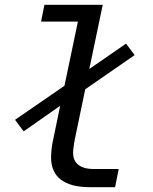

<svg xmlns="http://www.w3.org/2000/svg" viewBox="-20 -780 642 804"><path d="M360.8 3.9Q314.9 3.9 284.9 -4.4Q254.9 -12.7 235.4 -27.3Q193.8 -58.6 193.8 -122.1Q193.8 -130.9 194.6 -139.9Q195.3 -148.9 196.3 -158.7Q197.8 -170.9 199.2 -179.2Q200.7 -187.5 203.1 -197.3L231.9 -336.9L79.1 -230L43 -278.3L250 -420.9L306.2 -689.5H151.9L166 -759.8H410.2L354 -491.2L507.8 -597.2L543.9 -549.3L336.9 -406.2L293 -195.3Q291.5 -188 290.3 -179.2Q289.1 -170.4 288.1 -164.1Q287.1 -156.7 286.6 -151.9Q286.1 -147 286.1 -142.1Q286.1 -123.5 291.5 -111.1Q296.9 -98.6 308.1 -89.8Q318.8 -81.5 334.5 -76.9Q350.1 -72.3 374 -72.3H477.1L461.9 3.9H360.8Z"/></svg>

Font: Hack
Style: Italic
Weight: 400
Italic angle: -11°
Monospace: yes
Designer: Christopher Simpkins
Foundry: Christopher Simpkins
Version: Version 2.019; ttfautohint (v1.4.1) -l 4 -r 80 -G 350 -x 0 -